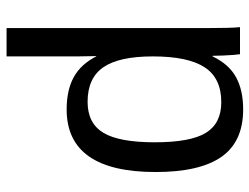

<svg xmlns="http://www.w3.org/2000/svg" viewBox="-109 -656 774 596"><g transform="rotate(-90 278.0 -358.0)"><path d="M407.7 0Q406.7 -5.4 405.5 -20.3Q404.3 -35.2 403.6 -53.2Q402.8 -71.3 402.8 -85H400.9Q376.5 -34.2 336.2 -12.2Q295.9 9.8 236.3 9.8Q136.2 9.8 89.1 -57.6Q42 -125 42 -261.7Q42 -538.1 236.3 -538.1Q296.4 -538.1 336.4 -516.1Q376.5 -494.1 400.9 -446.3H401.9L400.9 -505.4V-724.6H488.8V-108.9Q488.8 -26.4 491.7 0ZM134.3 -264.6Q134.3 -153.8 163.6 -106Q192.9 -58.1 258.8 -58.1Q333.5 -58.1 367.2 -109.9Q400.9 -161.6 400.9 -270.5Q400.9 -375.5 367.2 -424.3Q333.5 -473.1 259.8 -473.1Q193.4 -473.1 163.8 -424.1Q134.3 -375 134.3 -264.6Z"/></g></svg>

Font: Arimo
Style: Regular
Weight: 400
Designer: Steve Matteson
Foundry: Monotype Imaging Inc.
Version: Version 1.33